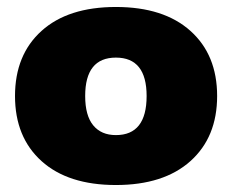

<svg xmlns="http://www.w3.org/2000/svg" viewBox="-20 -515 665 550"><path d="M23 -240Q23 -358 99 -426.5Q175 -495 312 -495Q449 -495 525.5 -426.5Q602 -358 602 -240Q602 -122 525.5 -53.5Q449 15 312 15Q175 15 99 -53.5Q23 -122 23 -240ZM400 -240Q400 -350 312 -350Q224 -350 224 -240Q224 -184 247 -156Q270 -128 312 -128Q400 -128 400 -240Z"/></svg>

Font: Mitr SemiBold
Style: Regular
Weight: 600
Designer: Thanarat Vachiruckul
Foundry: Cadson Demak
Version: Version 1.002